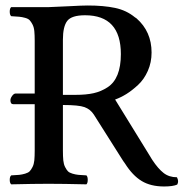

<svg xmlns="http://www.w3.org/2000/svg" viewBox="-20 -672 671 702"><path d="M421.9 -474.1Q421.9 -616.2 291 -616.2Q241.7 -616.2 225.8 -595.5Q210 -574.7 210 -526.9V-325.2H256.8Q294.9 -325.2 322.3 -331.3Q349.6 -337.4 373.5 -353Q397.5 -368.7 409.7 -398.9Q421.9 -429.2 421.9 -474.1ZM300.8 -651.9Q358.9 -651.9 400.6 -643.1Q442.4 -634.3 473.1 -608.9Q477.1 -606.9 479 -605Q534.2 -556.6 534.2 -480Q534.2 -443.8 520.5 -412.8Q506.8 -381.8 484.6 -361.3Q462.4 -340.8 441.9 -328.1Q421.4 -315.4 400.9 -308.1L530.8 -97.2Q531.7 -95.7 533.9 -92Q536.1 -88.4 537.1 -86.9Q558.1 -55.2 578.1 -39.6Q598.1 -23.9 627 -23.9Q634.8 -8.8 627.9 2.9Q612.3 9.8 580.1 9.8Q530.8 9.8 497.8 -10.3Q464.8 -30.3 437 -74.2Q434.6 -76.7 431.9 -81.3Q429.2 -85.9 428.2 -86.9L323.2 -252.9Q310.5 -272.5 289.1 -280.3Q267.6 -288.1 210 -288.1V-121.1Q210 -100.1 211.4 -85.7Q212.9 -71.3 218 -61.3Q223.1 -51.3 228.3 -45.9Q233.4 -40.5 244.9 -37.1Q256.3 -33.7 266.6 -32.7Q276.9 -31.7 295.9 -30.8Q300.8 -26.4 300.8 -14.4Q300.8 -2.4 295.9 2Q210 0 159.2 0H154.8Q105 0 21 2Q15.6 -2.4 15.6 -14.4Q15.6 -26.4 21 -30.8Q40 -31.7 50.3 -32.7Q60.5 -33.7 72 -37.1Q83.5 -40.5 88.6 -45.9Q93.8 -51.3 98.9 -61.3Q104 -71.3 105.5 -85.7Q106.9 -100.1 106.9 -121.1V-291H28.8Q18.1 -291 18.1 -305.2Q18.1 -313 24.4 -321.5Q30.8 -330.1 37.1 -330.1H106.9V-522.9Q106.9 -543.9 105.5 -558.3Q104 -572.8 98.9 -582.5Q93.8 -592.3 88.6 -597.9Q83.5 -603.5 72 -606.7Q60.5 -609.9 50.3 -610.8Q40 -611.8 21 -612.8Q15.6 -617.2 15.6 -629.4Q15.6 -641.6 21 -646H159.2Q182.1 -646.5 231.4 -649.2Q280.8 -651.9 300.8 -651.9Z"/></svg>

Font: Common Serif Medium
Style: Regular
Weight: 500
Designer: Philipp H. Poll, Khaled Hosny
Foundry: Stefan Peev, Context Ltd.
Version: Version 1.026